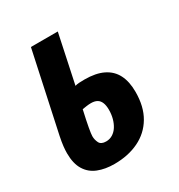

<svg xmlns="http://www.w3.org/2000/svg" viewBox="-138 -639 693 744"><g transform="rotate(-30 208.5 -267.5)"><path d="M161.1 9.8Q120.1 9.8 88.6 -2.7Q57.1 -15.1 39.6 -43.5Q22 -71.8 22 -118.2Q22 -131.8 23.9 -149.4Q25.9 -167 30.8 -190.9L106.9 -544.9H227.1L181.2 -328.1Q188 -330.6 199.2 -331.3Q210.4 -332 223.1 -332Q273.9 -332 306.6 -315.9Q339.4 -299.8 355.2 -268.8Q371.1 -237.8 371.1 -191.9Q371.1 -126 344.5 -81.1Q317.9 -36.1 270.5 -13.2Q223.1 9.8 161.1 9.8ZM176.8 -82Q192.9 -82 206.1 -90.1Q219.2 -98.1 228.3 -112.3Q237.3 -126.5 242.2 -144.5Q247.1 -162.6 247.1 -183.1Q247.1 -202.6 241.9 -215.3Q236.8 -228 226.3 -234.1Q215.8 -240.2 199.2 -240.2Q189.9 -240.2 179.9 -238.8Q169.9 -237.3 160.2 -235.8Q149.4 -188 144.8 -161.9Q140.1 -135.7 140.1 -126Q140.1 -110.4 147.2 -96.2Q154.3 -82 176.8 -82Z"/></g></svg>

Font: Open Sans Condensed
Style: Italic
Weight: 400
Width: 3
Italic angle: -12°
Designer: Monotype Design Team
Foundry: Monotype Imaging Inc.
Version: Version 3.000